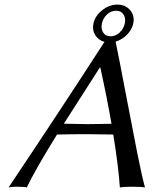

<svg xmlns="http://www.w3.org/2000/svg" viewBox="-20 -817 673 840"><path d="M487.8 -770Q465.3 -770 448 -753.7Q430.7 -737.3 425.8 -713.9Q420.9 -691.9 431.2 -675Q441.4 -658.2 463.9 -658.2Q486.3 -658.2 503.7 -675Q521 -691.9 525.9 -713.9Q530.8 -737.8 520.3 -753.9Q509.8 -770 487.8 -770ZM388.7 -713.9Q396 -748 427.2 -772.5Q458.5 -796.9 493.4 -796.9Q528.3 -796.9 549.3 -772.7Q570.3 -748.5 563 -713.9Q557.1 -687 535.4 -665Q513.7 -643.1 485.8 -634.8Q502 -556.6 530.8 -404.5Q559.6 -252.4 580.8 -146.2Q602.1 -40 614.3 2.9Q597.7 0 555.2 0Q522 0 504.4 2.9Q498.5 -86.4 475.6 -228.5Q404.8 -230 358.9 -230Q301.8 -230 229.5 -228.5Q136.2 -78.1 97.2 2.9Q85.9 0 53.2 0Q30.3 0 17.6 2.9Q255.9 -353 437 -633.8Q410.6 -641.1 396.7 -663.3Q382.8 -685.5 388.7 -713.9ZM467.8 -275.4Q447.8 -390.6 418.9 -522H417Q288.6 -322.3 259.3 -275.9Q271 -275.9 309.1 -274.9Q347.2 -273.9 363.3 -273.9Q405.8 -273.9 467.8 -275.4Z"/></svg>

Font: Linux Biolinum O
Style: Italic
Weight: 400
Italic angle: -12°
Designer: Philipp H. Poll
Foundry: Philipp H. Poll
Version: Version 1.1.3